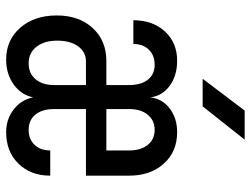

<svg xmlns="http://www.w3.org/2000/svg" viewBox="-118 -708 835 640"><g transform="rotate(90 300.0 -387.5)"><path d="M178 10Q113 10 72 -37Q31 -84 31 -159Q31 -233 73 -278.5Q115 -324 182 -324H263V-399Q263 -440 245 -462.5Q227 -485 195 -485Q164 -485 145 -465.5Q126 -446 126 -414H47Q47 -479 84.5 -519.5Q122 -560 182 -560Q231 -560 265 -535.5Q299 -511 304 -471Q309 -511 341.5 -535.5Q374 -560 420 -560Q485 -560 525 -515.5Q565 -471 565 -400V-256H343V-150Q343 -110 361.5 -87.5Q380 -65 412 -65Q444 -65 462.5 -85Q481 -105 481 -137H565Q565 -72 525 -31Q485 10 420 10Q377 10 344.5 -15Q312 -40 304 -80Q296 -40 261 -15Q226 10 178 10ZM343 -324H481V-400Q481 -439 462.5 -462Q444 -485 412 -485Q381 -485 362 -462Q343 -439 343 -400ZM191 -65Q224 -65 243.5 -88Q263 -111 263 -150V-256H184Q153 -256 134 -230Q115 -204 115 -160Q115 -117 135.5 -91Q156 -65 191 -65ZM242 -645 348 -785H445L334 -645Z"/></g></svg>

Font: JetBrainsMonoNL NF
Style: Regular
Weight: 400
Designer: Philipp Nurullin, Konstantin Bulenkov
Foundry: JetBrains
Version: Version 2.304; ttfautohint (v1.8.4.7-5d5b);Nerd Fonts 3.2.1